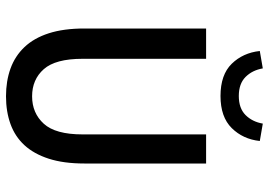

<svg xmlns="http://www.w3.org/2000/svg" viewBox="-148 -736 896 640"><g transform="rotate(90 300.0 -416.0)"><path d="M301 12Q250 12 208.5 -3Q167 -18 137 -49.5Q107 -81 91 -130.5Q75 -180 75 -249V-655H176V-243Q176 -153 210.5 -114Q245 -75 301 -75Q357 -75 392.5 -114Q428 -153 428 -243V-655H525V-249Q525 -180 509 -130.5Q493 -81 464 -49.5Q435 -18 393.5 -3Q352 12 301 12ZM300 -703Q229 -703 192.5 -740.5Q156 -778 150 -834L208 -844Q214 -809 236.5 -786.5Q259 -764 300 -764Q341 -764 363.5 -786.5Q386 -809 392 -844L450 -834Q444 -778 407 -740.5Q370 -703 300 -703Z"/></g></svg>

Font: Source Code Pro Medium
Style: Regular
Weight: 500
Monospace: yes
Designer: Paul D. Hunt, Teo Tuominen
Foundry: Adobe Systems Incorporated
Version: Version 2.030;PS 1.000;hotconv 16.6.51;makeotf.lib2.5.65220